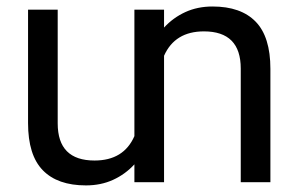

<svg xmlns="http://www.w3.org/2000/svg" viewBox="-20 -558 914 588"><path d="M808.1 -347.2V0H717.3V-348.1Q717.3 -461.9 604.5 -461.9Q515.6 -461.9 482.4 -387.2V0H391.6V-54.7Q363.8 -24.4 326.4 -7.3Q289.1 9.8 243.2 9.8Q156.2 9.8 111.1 -36.6Q65.9 -83 65.9 -181.2V-528.3H156.7V-180.2Q156.7 -66.4 269.5 -66.4Q358.9 -66.4 391.6 -141.1V-528.3H482.4V-473.6Q510.3 -503.9 547.6 -521Q585 -538.1 630.9 -538.1Q717.8 -538.1 762.9 -491.7Q808.1 -445.3 808.1 -347.2Z"/></svg>

Font: Mardoto
Style: Regular
Weight: 400
Designer: Christian Robertson, Vahan Hovhannisyan
Foundry: Google
Version: Version 1.000